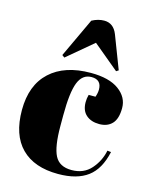

<svg xmlns="http://www.w3.org/2000/svg" viewBox="-113 -812 709 897"><g transform="rotate(15 241.5 -364.0)"><path d="M290 -468Q246 -468 227 -420Q208 -372 208 -261V-209Q208 -110 230 -67Q252 -24 311 -24Q370 -24 405 -64Q440 -104 450 -155L468 -153Q449 -67 398 -29Q346 10 255 10Q139 10 77 -52.5Q15 -115 15 -235.5Q15 -356 85.5 -421Q156 -486 282 -486Q371 -486 418 -451.5Q465 -417 465 -365Q465 -313 442.5 -289Q420 -265 380.5 -265Q341 -265 317 -286Q293 -307 293 -348Q293 -366 298 -384H331Q338 -404 338 -420Q338 -468 290 -468ZM131 -532 220 -722Q250 -738 279 -738Q324 -738 343 -690L404 -531L393 -524L268 -628L143 -523Z"/></g></svg>

Font: Abril Fatface
Style: Regular
Weight: 400
Designer: Veronika Burian, Jos Scaglione
Foundry: TypeTogether
Version: Version 1.001